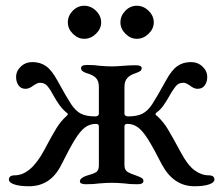

<svg xmlns="http://www.w3.org/2000/svg" viewBox="-20 -638 777 668"><path d="M11 -13Q11 -28 31 -28Q87 -28 134 -116Q162 -169 177 -193Q192 -217 211 -234Q220 -241 213 -245Q199 -256 188 -271Q177 -286 168.5 -301.5Q160 -317 155 -325Q146 -339 138.5 -344.5Q131 -350 118 -350Q112 -350 105.5 -346Q99 -342 97 -341Q91 -336 83.5 -332.5Q76 -329 69 -329Q53 -329 44.5 -341Q36 -353 36 -370Q36 -391 52.5 -406.5Q69 -422 93 -422Q120 -422 140 -408Q160 -394 179 -359Q212 -299 227.5 -275.5Q243 -252 261.5 -242.5Q280 -233 312 -233Q317 -233 320.5 -235.5Q324 -238 324 -242V-336Q324 -356 314 -366.5Q304 -377 283 -383Q262 -389 262 -401Q262 -412 283 -412Q310 -412 328 -409Q352 -407 368 -407Q386 -407 408 -409Q432 -411 452 -411Q473 -411 473 -401Q473 -394 467.5 -390.5Q462 -387 451 -383Q432 -377 422.5 -366Q413 -355 413 -336V-242Q413 -238 416.5 -235.5Q420 -233 425 -233Q457 -233 475.5 -242.5Q494 -252 509.5 -275.5Q525 -299 558 -359Q577 -394 597 -408Q617 -422 644 -422Q668 -422 684.5 -406.5Q701 -391 701 -370Q701 -353 692.5 -341Q684 -329 667 -329Q660 -329 653 -332.5Q646 -336 640 -341Q638 -342 631.5 -346Q625 -350 619 -350Q606 -350 598.5 -344.5Q591 -339 582 -325Q577 -318 567.5 -301Q558 -284 547.5 -269.5Q537 -255 524 -246Q521 -243 521 -241Q521 -238 527 -234Q548 -215 564 -188.5Q580 -162 609 -108Q633 -63 657 -45.5Q681 -28 706 -28Q726 -28 726 -13Q726 -3 707.5 3.5Q689 10 656 10Q584 10 543 -66Q514 -123 495.5 -152.5Q477 -182 460.5 -194.5Q444 -207 423 -207Q413 -207 413 -198V-64Q413 -47 423 -40.5Q433 -34 457 -26Q468 -22 473.5 -18.5Q479 -15 479 -8Q479 3 458 3Q430 3 411 0Q385 -2 369 -2Q351 -2 327 0Q306 3 279 3Q258 3 258 -7Q258 -18 279 -26Q305 -33 314.5 -39Q324 -45 324 -63V-198Q324 -207 314 -207Q292 -207 275.5 -194.5Q259 -182 241 -153Q223 -124 194 -66Q157 10 81 10Q48 10 29.5 3.5Q11 -3 11 -13ZM216 -560Q216 -583 233 -600.5Q250 -618 273 -618Q296 -618 314 -600.5Q332 -583 332 -560Q332 -538 314 -520.5Q296 -503 273 -503Q251 -503 233.5 -520.5Q216 -538 216 -560ZM399 -560Q399 -583 416 -600.5Q433 -618 456 -618Q479 -618 497 -600.5Q515 -583 515 -560Q515 -538 497 -520.5Q479 -503 456 -503Q434 -503 416.5 -520.5Q399 -538 399 -560Z"/></svg>

Font: EB Garamond Medium
Style: Regular
Weight: 500
Designer: Georg Duffner and Octavio Pardo
Foundry: Georg Duffner
Version: Version 1.000